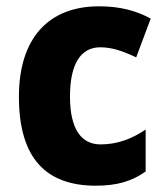

<svg xmlns="http://www.w3.org/2000/svg" viewBox="-20 -645 525 609"><path d="M284 -56C351 -56 398 -70 442 -101V-234C397 -204 352 -187 299 -187C238 -187 202 -235 202 -339C202 -442 236 -495 298 -495C335 -495 370 -483 412 -463L458 -586C414 -610 363 -625 294 -625C135 -625 40 -525 40 -338C40 -143 126 -56 284 -56Z"/></svg>

Font: Noto Sans Malayalam UI SemiCondensed ExtraBold
Style: Regular
Weight: 800
Width: 4
Designer: Jelle Bosma - Monotype Design Team
Foundry: Monotype Imaging Inc.
Version: Version 2.104